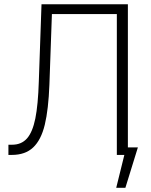

<svg xmlns="http://www.w3.org/2000/svg" viewBox="-20 -727 710 901"><path d="M19.5 -47.9H37.1Q80.6 -47.9 106.7 -77.4Q132.8 -106.9 145.8 -170.9Q158.7 -234.9 162.1 -343.8L174.8 -707H580.1V-35.2H627L568.4 154.3H525.4L563.5 0H528.3V-661.1H223.6L211.9 -331.1Q207.5 -213.4 190.2 -141.8Q172.9 -70.3 135.7 -35.2Q98.6 0 35.2 0H19.5Z"/></svg>

Font: Pretendard Std ExtraLight
Style: Regular
Weight: 200
Designer: Base glyphs from Inter by Rasmus Andersson; Hangeul glyphs from Noto Sans CJK(Source Han Sans) by Jang Soo-young and Kan
Foundry: Kil Hyung-jin
Version: Version 1.309